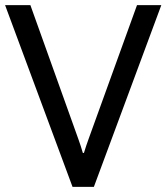

<svg xmlns="http://www.w3.org/2000/svg" viewBox="-20 -731 655 756"><path d="M0 -710.9 265.6 4.9H349.6L615.2 -710.9H519.5L329.1 -184.6Q323.2 -168.5 319.1 -156Q314.9 -143.6 310.5 -128.9H306.2Q301.8 -143.6 297.9 -156Q293.9 -168.5 288.1 -184.6L99.6 -710.9Z"/></svg>

Font: Roboto Flex
Style: Regular
Weight: 400
Designer: Berlow after Robertson
Foundry: Google
Version: Version 3.200;gftools[0.9.32]